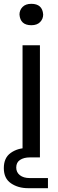

<svg xmlns="http://www.w3.org/2000/svg" viewBox="-45 -786 302 1005"><path d="M0 0ZM0 0ZM119 -654Q61 -654 57 -710Q57 -733 73 -749.5Q89 -766 119 -766Q177 -766 181 -710Q181 -687 165 -670.5Q149 -654 119 -654ZM164 0H73V-549H164ZM206 199H102Q50 199 12.5 173.5Q-25 148 -25 94Q-25 40 11 14.5Q47 -11 95 -11H164V38H110Q80 38 60 51Q40 64 40 91Q40 116 59 131Q78 146 110 146H206Z"/></svg>

Font: Ulagadi Sans
Style: Regular
Weight: 400
Designer: Ninad Kale (Devanagari), Jonny Pinhorn (Latin)
Foundry: Indian Type Foundry
Version: Version 3.01;March 29, 2020;FontCreator 12.0.0.2522 64-bit; 